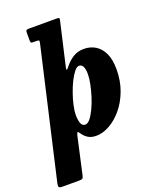

<svg xmlns="http://www.w3.org/2000/svg" viewBox="-239 -883 999 1236"><g transform="rotate(-20 261.0 -265.0)"><path d="M115.5 -780H303Q316.5 -780 320.2 -777.5Q324 -775 321 -762L253.5 -468.5Q249.5 -451.5 252.2 -448.2Q255 -445 268.5 -463Q294.5 -496.5 326.8 -516.5Q359 -536.5 402 -536.5Q444 -536.5 478.8 -516Q513.5 -495.5 534.2 -452.5Q555 -409.5 555 -342.5Q555 -262 530.2 -196Q505.5 -130 465.2 -82.2Q425 -34.5 378.2 -8.8Q331.5 17 288 17Q252.5 17 230.5 2.5Q208.5 -12 194.5 -33.5Q185.5 -48 180.8 -46Q176 -44 172 -26.5L116 225Q113 240 107.8 245Q102.5 250 85 250H-28Q-52 250 -54.8 243Q-57.5 236 -54 218L149 -665.5Q152 -678.5 150.8 -683.5Q149.5 -688.5 134 -688.5H111Q97.5 -688.5 95 -693Q92.5 -697.5 92.5 -713V-759Q92.5 -773.5 97.2 -776.8Q102 -780 115.5 -780ZM207.5 -154Q207.5 -122.5 215.2 -98.8Q223 -75 245 -75Q262 -75 279.5 -96.8Q297 -118.5 313.5 -153.5Q330 -188.5 342.8 -229Q355.5 -269.5 363.2 -308Q371 -346.5 371 -374.5Q371 -445 335 -445Q320 -445 302.8 -423.8Q285.5 -402.5 268.5 -368.5Q251.5 -334.5 237.8 -295Q224 -255.5 215.8 -218Q207.5 -180.5 207.5 -154Z"/></g></svg>

Font: Besley* Narrow Heavy
Style: Italic
Weight: 800
Width: 4
Italic angle: -13°
Designer: Owen Earl
Foundry: indestructible type*
Version: Version 3.000; ttfautohint (v1.8.3)